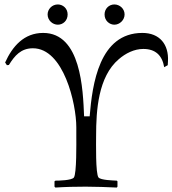

<svg xmlns="http://www.w3.org/2000/svg" viewBox="-20 -839 775 863"><path d="M194 -774C194 -748 216 -728 240 -728C263 -728 284 -746 284 -774C284 -802 262 -819 240 -819C213 -819 194 -797 194 -774ZM450 -774C450 -745 473 -728 494 -728C518 -728 540 -749 540 -774C540 -800 518 -819 494 -819C470 -819 450 -800 450 -774ZM735 -564C739 -639 698 -691 620 -691C426 -691 395 -461 383 -316H358C353 -437 344 -691 174 -691C88 -691 36 -631 3 -558L11 -546L20 -547C46 -589 74 -622 128 -622C266 -622 323 -373 323 -267V-229C323 -198 325 -59 312 -41C302 -28 244 -27 229 -27L225 -24V0L229 4C275 1 320 0 365 0C413 0 459 2 505 4L508 0V-24L505 -27C488 -28 434 -29 423 -41C409 -57 412 -199 412 -229C412 -342 421 -494 514 -573C544 -599 583 -619 624 -619C678 -619 709 -591 718 -537L734 -546Z"/></svg>

Font: Asana Math
Style: Regular
Weight: 400
Version: Version 000.958